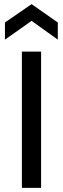

<svg xmlns="http://www.w3.org/2000/svg" viewBox="-20 -910 305 930"><path d="M86 0V-660H179V0ZM4 -718V-801L133 -890L260 -801V-718L133 -809Z"/></svg>

Font: Bricolage Grotesque
Style: Regular
Weight: 400
Designer: Mathieu Triay
Foundry: Atelier Triay
Version: Version 1.001;gftools[0.9.33.dev8+g029e19f]